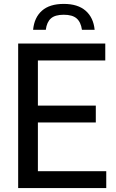

<svg xmlns="http://www.w3.org/2000/svg" viewBox="-20 -963 592 983"><path d="M73 0V-740H519V-653.5H174V-422.5H470.5V-336H174V-86.5H524V0ZM149.5 -810.5Q155.5 -873.5 194.8 -908.2Q234 -943 306.5 -943Q378.5 -943 418.5 -908Q458.5 -873 464.5 -810.5H399.5Q394 -850 372.2 -868.8Q350.5 -887.5 306.5 -887.5Q262 -887.5 240.8 -868.8Q219.5 -850 214.5 -810.5Z"/></svg>

Font: Encode Sans SmCnd Md
Style: Regular
Weight: 500
Width: 4
Designer: Multiple Designers
Foundry: Impallari Type
Version: Version 3.002; ttfautohint (v1.8.3) -l 8 -r 50 -G 200 -x 14 